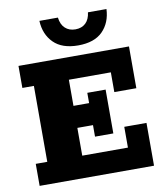

<svg xmlns="http://www.w3.org/2000/svg" viewBox="-86 -848 784 919"><g transform="rotate(-10 306.0 -389.0)"><path d="M32 0V-107H88V-476H32V-583H569V-380H462V-476H258V-349H334V-399H423V-186H334V-242H258V-107H480V-208H588V0ZM331 -630Q253 -630 212 -671Q171 -712 168 -778H258Q262 -744 281.5 -726Q301 -708 331 -708Q362 -708 381 -726Q400 -744 404 -778H494Q491 -712 450.5 -671Q410 -630 331 -630Z"/></g></svg>

Font: Rokkitt ExtraBold
Style: Regular
Weight: 800
Version: Version 3.103